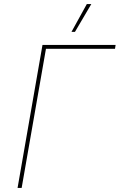

<svg xmlns="http://www.w3.org/2000/svg" viewBox="-20 -920 586 940"><path d="M66 0H86L205 -681H543L546 -700H188ZM427 -900H405L330 -764H347Z"/></svg>

Font: Fixel Display 20240404 Thin
Style: Italic
Weight: 100
Italic angle: -10°
Designer: AlfaBravo + MacPaw
Foundry: Kyrylo Tkachov, Marchela Mozhyna, Serhii Makarenko, Maria Weinstein, Zakhar Kryvoshyya
Version: Version 1.211;Glyphs 3.2 (3225)